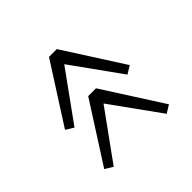

<svg xmlns="http://www.w3.org/2000/svg" viewBox="-71 -790 992 992"><g transform="rotate(45 425.0 -293.5)"><path d="M110 -322 435 -530 461.5 -487 192.5 -294 461.5 -100 435 -57 110 -265ZM396.5 -322 721.5 -530 748 -487 479.5 -294 748 -100 721.5 -57 396.5 -265Z"/></g></svg>

Font: League Mono Wide Light
Style: Regular
Weight: 300
Width: 8
Designer: Tyler Finck
Foundry: The League of Moveable Type / Tyler Finck
Version: Version 2.210